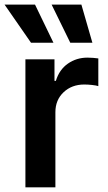

<svg xmlns="http://www.w3.org/2000/svg" viewBox="-42 -799 459 819"><path d="M66.4 0V-545.9H190.4V-454.1H196.3Q210.9 -502 247.6 -527.6Q284.2 -553.2 331.1 -553.2Q341.8 -553.2 355 -552.2Q368.2 -551.3 377.4 -549.8V-431.6Q368.7 -434.6 351.1 -436.5Q333.5 -438.5 317.4 -438.5Q264.2 -438.5 229.2 -405.5Q194.3 -372.6 194.3 -320.3V0ZM90.3 -616.7 -22.5 -779.3H107.4L186 -616.7ZM257.8 -616.7 178.2 -779.3H305.2L352.1 -616.7Z"/></svg>

Font: Inter Semi Bold
Style: Regular
Weight: 600
Designer: Rasmus Andersson
Foundry: rsms
Version: Version 4.000;git-e0f93cc